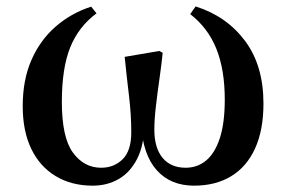

<svg xmlns="http://www.w3.org/2000/svg" viewBox="-20 -564 894 600"><path d="M269.8 16.2Q203.5 16.2 154.1 -13.6Q104.6 -43.3 77.8 -98.7Q51 -154.1 51 -232.3Q51 -314.8 78.4 -376.9Q105.7 -439 154 -481Q202.3 -523 264.8 -543.2L281.7 -522.4Q225.7 -480.8 199.5 -416.2Q173.3 -351.5 173.3 -245.3Q173.3 -134.2 208 -87Q242.6 -39.8 296 -39.8Q336.3 -39.8 363.3 -66.4Q390.2 -93 390.2 -150.5Q390.2 -205.9 383.2 -263.8Q376.2 -321.7 369.6 -386.3L478.2 -404.8L488.4 -398.8Q484.9 -363.7 478.5 -319.1Q472.1 -274.5 467.2 -232.1Q462.3 -189.8 462.3 -159.4Q462.3 -101.8 488 -70.8Q513.8 -39.8 560.2 -39.8Q596.6 -39.8 623.9 -62.2Q651.2 -84.6 666.8 -131.8Q682.4 -178.9 682.4 -252.8Q682.4 -346.1 656.2 -411.5Q629.9 -476.9 574.4 -519.9L591.3 -543.9Q688.1 -513.4 745.7 -436.3Q803.3 -359.2 803.3 -240.7Q803.3 -157.4 777.1 -100.1Q751 -42.8 702.4 -13.3Q653.8 16.2 586.3 16.2Q513.2 16.2 470 -31.9Q426.7 -80 420.6 -175.5H431.4Q430.3 -110.2 408.6 -67.7Q386.8 -25.2 350.9 -4.5Q315 16.2 269.8 16.2Z"/></svg>

Font: Noto Serif TC
Style: Regular
Weight: 200
Designer: Ryoko NISHIZUKA 西塚涼子 (kana & ideographs); Frank Grießhammer (Latin, Greek & Cyrillic); Wenlong ZHANG 张文龙 (bopomofo); San
Foundry: Adobe
Version: Version 2.001;hotconv 1.1.0;makeotfexe 2.6.0